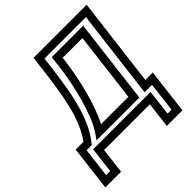

<svg xmlns="http://www.w3.org/2000/svg" viewBox="-259 -825 1166 1166"><g transform="rotate(-45 324.0 -241.5)"><path d="M217 -649 204 -544C188 -418 170 -321 148 -252C128 -190 104 -140 74 -99H32H7L4 -74L-25 166L-28 191H-3H82H107L110 166L127 25H520L503 166L500 191H525H609H634L637 166L666 -74L669 -99H644H605L673 -649L676 -674H651H245H220L217 -649ZM264 -624H620L552 -74L549 -49H574H613L590 141H556L573 0L576 -25H551H108H83L80 0L63 141H28L51 -49H82H95L104 -60C142 -108 173 -170 196 -243C219 -315 238 -416 254 -544L264 -624ZM343 -528 345 -549H515L460 -99H225C282 -207 325 -385 343 -528ZM293 -528C273 -370 224 -177 162 -86L136 -49H179H479H504L507 -74L568 -574L572 -599H547H327H302L298 -574L293 -528Z"/></g></svg>

Font: Gamestation Text Outline
Style: Italic
Weight: 400
Designer: Jonas Hecksher
Foundry: Jonas Hecksher, Playtypeª, e-types AS
Version: Version 1.003